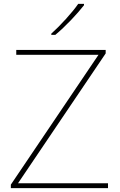

<svg xmlns="http://www.w3.org/2000/svg" viewBox="-20 -972 618 992"><path d="M414 -945V-952H384C355 -909 290 -838 245 -798V-792H266C319 -836 379 -900 414 -945ZM538 0V-25H73L526 -696V-714H64V-689H489L36 -18V0Z"/></svg>

Font: Noto Sans Gurmukhi Thin
Style: Regular
Weight: 100
Designer: Jelle Bosma - Monotype Design Team
Foundry: Monotype Imaging Inc.
Version: Version 2.004